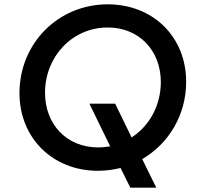

<svg xmlns="http://www.w3.org/2000/svg" viewBox="-20 -777 922 887"><path d="M432 12C469 12 504 7 537 -1L582 90H702L637 -42C759 -113 840 -245 840 -399C840 -608 686 -757 478 -757C248 -757 70 -576 70 -347C70 -138 225 12 432 12ZM188 -348C188 -515 313 -650 478 -650C623 -650 723 -543 723 -398C723 -290 670 -195 588 -142L512 -298H393L489 -101C471 -98 452 -96 433 -96C288 -96 188 -203 188 -348Z"/></svg>

Font: Mluvka SemiBold
Style: Italic
Weight: 600
Italic angle: -8°
Designer: Modified by Jiří Krblich, Original typeface by Gumpita Rahayu
Foundry: Gumpita Rahayu & Jiří Krblich
Version: Version 2.000;Glyphs 3.1.1 (3134)